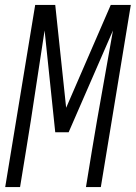

<svg xmlns="http://www.w3.org/2000/svg" viewBox="-20 -755 548 775"><path d="M1 0 122 -735H203L247 -320L427 -735H508L387 0H327L351 -147Q371 -268 393 -389.5Q415 -511 436 -632L257 -221H203L160 -632Q141 -511 123 -389.5Q105 -268 85 -147L61 0Z"/></svg>

Font: Iosevka Term Curly Lt Obl
Style: Regular
Weight: 300
Italic angle: -9°
Designer: Belleve Invis
Foundry: Belleve Invis
Version: Version 32.3.0